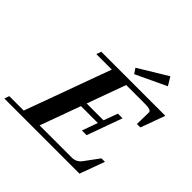

<svg xmlns="http://www.w3.org/2000/svg" viewBox="-264 -1061 1253 1253"><g transform="rotate(45 362.5 -434.5)"><path d="M437.5 -711.4 414.1 -747.1 614.7 -868.7 649.4 -811ZM-48.8 0 -37.1 -33.7H96.2L313.5 -629.4H170.4L182.6 -663.1H773.9L712.4 -494.1H680.7L682.6 -602.1Q683.1 -613.8 668.5 -619.1Q653.8 -624.5 621.6 -624.5H451.2L354 -356.9H509.3L544.9 -454.1H587.9L500 -210.4H456.5L495.6 -318.4H339.8L237.8 -38.6H535.6Q577.1 -38.6 603 -73.7L675.3 -171.9H707.5L644.5 0Z"/></g></svg>

Font: Elstob 10pt
Style: Bold Italic
Weight: 700
Italic angle: -20°
Designer: Peter S. Baker
Version: Version 1.015